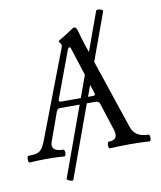

<svg xmlns="http://www.w3.org/2000/svg" viewBox="-97 -826 876 1043"><g transform="rotate(-10 340.5 -304.5)"><path d="M675.3 -15.6Q675.3 -8.3 673.3 -2.4Q671.4 3.4 668.5 3.4Q617.2 0 558.6 0Q499.5 0 448.2 3.4Q444.8 3.4 442.9 -2Q440.9 -7.3 440.9 -14.6Q440.9 -22.5 442.9 -28.1Q444.8 -33.7 448.2 -33.7Q491.7 -33.7 491.7 -66.9Q491.7 -77.6 487.8 -90.8L438.5 -243.7Q433.6 -259.3 417 -259.3H367.2L222.7 137.7Q221.2 140.6 216.3 140.6Q207.5 140.6 197 135Q186.5 129.4 188.5 124L327.6 -259.3H218.3Q204.6 -259.3 198.7 -242.2L143.6 -88.9Q139.2 -75.7 139.2 -69.3Q139.2 -33.7 198.2 -33.7Q201.7 -33.7 203.6 -28.3Q205.6 -22.9 205.6 -15.6Q205.6 -7.8 203.6 -2.2Q201.7 3.4 198.2 3.4Q153.3 0 102.1 0Q50.3 0 5.4 3.4Q2 3.4 0 -2Q-2 -7.3 -2 -14.6Q-2 -22.5 0 -28.1Q2 -33.7 5.4 -33.7Q35.6 -33.7 51.8 -38.3Q67.9 -43 78.6 -56.4Q89.4 -69.8 100.6 -98.1L284.7 -580.1Q287.6 -588.4 287.6 -594.7Q287.6 -600.1 281.2 -607.4Q274.9 -614.7 274.9 -617.2Q274.9 -620.1 294.4 -630.9Q315.9 -642.6 339.4 -659.2Q364.7 -677.2 371.1 -677.2Q382.3 -677.2 388.2 -655.8Q398.4 -617.2 412.1 -574.7L426.8 -531.7L504.4 -745.6Q506.3 -750.5 516.1 -750.5Q526.4 -750.5 534.9 -746.1Q543.5 -741.7 541 -735.4L445.8 -474.1L574.7 -90.8Q593.8 -33.7 668.5 -33.7Q671.4 -33.7 673.3 -28.3Q675.3 -22.9 675.3 -15.6ZM339.8 -293 383.8 -413.6 335 -565.9Q332 -575.7 326.2 -575.7Q320.8 -575.7 316.9 -565.9L220.7 -306.2Q219.7 -303.2 219.7 -300.8Q219.7 -293 231.4 -293ZM406.7 -293Q418.9 -293 418.9 -300.8Q418.9 -302.2 418 -306.2L402.3 -355L379.9 -293Z"/></g></svg>

Font: JuniusX
Style: Regular
Weight: 400
Designer: Peter S. Baker
Foundry: Briery Creek Software
Version: Version 1.004